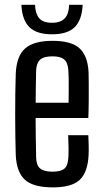

<svg xmlns="http://www.w3.org/2000/svg" viewBox="-20 -779 431 806"><path d="M201.8 7.6Q120.2 7.6 85 -24.1Q49.9 -55.8 46.2 -126.7Q45.1 -161.7 44.4 -205.8Q43.7 -250 43.7 -297.2Q43.7 -344.4 44.3 -389.7Q44.8 -435 46.2 -472.1Q50.1 -545.3 86.3 -576.4Q122.6 -607.6 200.6 -607.6Q279.6 -607.6 314 -576.1Q348.4 -544.5 351.8 -475.7Q352.3 -464.1 352.5 -432.3Q352.8 -400.4 352.5 -360.2Q352.3 -320.1 350.8 -283.7H129.5Q129.5 -243.2 130.2 -201.8Q131 -160.5 131.7 -117.6Q132.7 -84.5 148.9 -71.4Q165.1 -58.3 200.2 -58.3Q235.7 -58.3 250.6 -71.4Q265.4 -84.5 266.9 -117.8Q267.9 -132.8 267.8 -158.3Q267.6 -183.7 266.1 -211.5H350.8Q351.8 -195.6 352.3 -169.2Q352.8 -142.8 351.8 -126.7Q348 -54.7 314.3 -23.6Q280.5 7.6 201.8 7.6ZM129.7 -347.8H267.9Q268.3 -375.1 268.5 -402.9Q268.7 -430.8 268.3 -452.6Q267.8 -474.3 266.9 -483.2Q265 -516.3 249.4 -529.4Q233.7 -542.5 200.6 -542.5Q163.1 -542.5 147.9 -527.8Q132.7 -513.2 131.7 -483.2Q131.2 -450.1 130.4 -416Q129.7 -382 129.7 -347.8ZM198.6 -635Q133.5 -635 103.1 -665.3Q72.7 -695.6 69.8 -758.8H127.2Q128 -722.9 143.9 -703.2Q159.7 -683.4 198.6 -683.4Q235.2 -683.4 252.4 -702.6Q269.6 -721.7 270 -758.8H327Q324 -695.6 293.8 -665.3Q263.6 -635 198.6 -635Z"/></svg>

Font: Big Shoulders Text SC Thin
Style: Regular
Weight: 100
Designer: Patric King
Foundry: XO Type Co
Version: Version 2.002